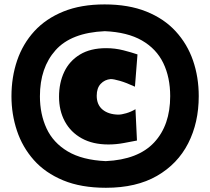

<svg xmlns="http://www.w3.org/2000/svg" viewBox="-20 -846 965 883"><path d="M467.3 17.6Q353 17.6 270.5 -16.6Q188 -50.8 135.5 -110.1Q83 -169.4 57.9 -245.1Q32.7 -320.8 32.7 -403.3Q32.7 -491.2 58.8 -567.9Q85 -644.5 137.9 -702.4Q190.9 -760.3 271.5 -793Q352.1 -825.7 460.9 -825.7Q571.3 -825.7 652.8 -793Q734.4 -760.3 787.8 -702.1Q841.3 -644 867.7 -567.6Q894 -491.2 894 -403.8Q894 -282.2 845.5 -187Q796.9 -91.8 701.9 -37.1Q606.9 17.6 467.3 17.6ZM466.3 -105Q615.2 -111.8 689 -190.9Q762.7 -270 762.7 -403.8Q762.7 -490.2 731 -555.9Q699.2 -621.6 632.6 -659.9Q565.9 -698.2 461.9 -702.6Q307.6 -695.8 235.6 -615.2Q163.6 -534.7 163.6 -403.3Q163.6 -321.3 194.1 -255.4Q224.6 -189.5 291.5 -149.7Q358.4 -109.9 466.3 -105ZM478.5 -181.6Q406.7 -181.6 356 -209.7Q305.2 -237.8 278.3 -287.4Q251.5 -336.9 251.5 -400.9Q251.5 -464.8 275.4 -515.4Q299.3 -565.9 347.7 -595.2Q396 -624.5 468.3 -624.5Q509.3 -624.5 547.4 -614.7Q585.4 -605 612.3 -595.7L600.6 -447.3Q560.5 -465.8 531.7 -474.1Q502.9 -482.4 489.3 -482.4Q461.4 -480 443.1 -460.4Q424.8 -440.9 424.8 -405.8Q424.8 -364.3 451.7 -342Q478.5 -319.8 523.9 -318.8Q538.6 -318.8 560.5 -325.2Q582.5 -331.5 603 -343.8L609.9 -199.7Q584.5 -194.8 549.3 -188.2Q514.2 -181.6 478.5 -181.6Z"/></svg>

Font: Pinar-FD Black
Style: Regular
Weight: 900
Designer: Amin Abedi
Version: Version 3.000